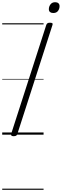

<svg xmlns="http://www.w3.org/2000/svg" viewBox="-20 -1221 560 1741"><path d="M104 14Q90 14 84 9Q78 4 81 -6L400 -996Q404 -1006 411 -1010.5Q418 -1015 433 -1015Q448 -1015 454 -1010.5Q460 -1006 456 -995L137 -5Q134 4 127 9Q120 14 104 14ZM463 -1103Q445 -1103 434 -1111.5Q423 -1120 423 -1138Q423 -1162 438 -1181.5Q453 -1201 480 -1201Q498 -1201 509 -1192Q520 -1183 520 -1165Q520 -1141 506 -1122Q492 -1103 463 -1103ZM0 490H375V500H0ZM0 -20H375V0H0ZM0 -505H375V-500H0ZM0 -1010H375V-1000H0Z"/></svg>

Font: Playwrite AU VIC Guides
Style: Regular
Weight: 400
Designer: Veronika Burian, José Scaglione
Foundry: TypeTogether
Version: Version 1.003